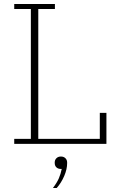

<svg xmlns="http://www.w3.org/2000/svg" viewBox="-20 -718 598 958"><path d="M51 -25H134V-673H51V-698H254V-673H171V-25H478V-155H511V0H51ZM244 220Q264 194 273.5 172Q283 150 288 125H284Q270 125 261.5 117Q253 109 253 95V93Q253 80 261.5 71.5Q270 63 284 63Q298 63 306.5 71.5Q315 80 315 93V96Q315 126 300.5 160Q286 194 263 220H244Z"/></svg>

Font: IBM Plex Serif ExtraLight
Style: Regular
Weight: 200
Designer: Mike Abbink, Paul van der Laan, Pieter van Rosmalen
Foundry: Bold Monday
Version: Version 2.5